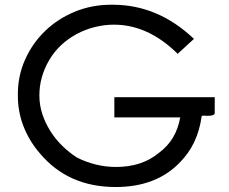

<svg xmlns="http://www.w3.org/2000/svg" viewBox="-20 -750 944 790"><path d="M828.5 -273.5Q825.5 -273.5 824.2 -274Q823 -274.5 820.5 -274.5Q817.5 -274.5 816.8 -274Q816 -273.5 815 -273.5H810Q802 -214 779.5 -166.2Q757 -118.5 717.5 -79Q620.5 19.5 456 19.5Q260.5 19.5 144.5 -118.5Q101 -168.5 77.2 -229Q53.5 -289.5 53.5 -356V-363Q53.5 -439 83.8 -506Q114 -573 166 -623Q218 -673 287.8 -701.8Q357.5 -730.5 436.5 -730.5H444.5Q630 -730.5 778 -590L711 -528.5Q590 -648.5 448.5 -648.5Q409 -648.5 369.5 -638.5Q330 -628.5 295.5 -610Q221 -569.5 181.5 -501Q142 -432.5 142 -357.5Q142 -318 154 -281.2Q166 -244.5 187 -211Q208 -177.5 236.2 -150Q264.5 -122.5 295.5 -102.5Q331 -84 372.5 -73.5Q414 -63 457.5 -63Q562.5 -63 632 -119.5Q670 -147.5 691.8 -184.2Q713.5 -221 721.5 -267H450.5V-350H863.5V-285.5Q863.5 -273.5 836 -273.5Z"/></svg>

Font: MM Phetkon
Style: Regular
Weight: 400
Designer: Khon Soe Zaw Thu
Version: Version 1.00 July 15, 2016, initial release